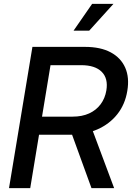

<svg xmlns="http://www.w3.org/2000/svg" viewBox="-20 -969 681 989"><path d="M26.4 0 147 -727.5H418Q497.6 -727.5 550 -699.5Q602.5 -671.4 625 -620.4Q647.5 -569.3 635.7 -500.5Q624.5 -431.6 584.5 -380.9Q544.4 -330.1 481.7 -302.5Q418.9 -274.9 339.4 -274.9H134.8L149.9 -368.2H354.5Q402.8 -368.2 439.2 -384.8Q475.6 -401.4 498.3 -431.9Q521 -462.4 527.8 -502.9Q538.1 -564.9 503.9 -599.1Q469.7 -633.3 397.9 -633.3H240.2L135.7 0ZM451.2 0 332 -328.1H445.3L567.9 0ZM358.9 -811 454.6 -949.2H564.5L439.5 -811Z"/></svg>

Font: Inter 28pt Medium
Style: Italic
Weight: 500
Italic angle: -9.3988°
Designer: Rasmus Andersson
Foundry: rsms
Version: Version 4.001;git-66647c0bb